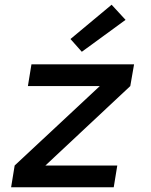

<svg xmlns="http://www.w3.org/2000/svg" viewBox="-20 -792 640 812"><path d="M27 0 42 -92 402 -428H98L113 -520H547L531 -428L172 -92H476L461 0ZM326 -573 278 -627 452 -772 511 -708Z"/></svg>

Font: Iosevka SS04 Semibold Extended
Style: Italic
Weight: 600
Width: 7
Italic angle: -9°
Monospace: yes
Designer: Belleve Invis
Foundry: Belleve Invis
Version: Version 19.0.0; ttfautohint (v1.8.4)